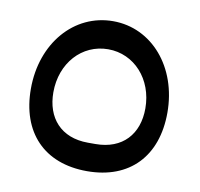

<svg xmlns="http://www.w3.org/2000/svg" viewBox="-63 -620 658 633"><g transform="rotate(10 266.5 -303.0)"><path d="M254 -145C163 -145 113 -204 113 -289C113 -387 179 -460 267 -460C354 -460 421 -387 421 -289C421 -203 370 -145 279 -145ZM267 -52C410 -52 495 -142 495 -288C495 -440 397 -554 267 -554C136 -554 38 -440 38 -288C38 -142 123 -52 267 -52Z"/></g></svg>

Font: IBM Plex Arabic Text
Style: Regular
Weight: 450
Designer: Mike Abbink, Paul van der Laan, Pieter van Rosmalen, Wael Morcos, Khajak Apelian
Foundry: Bold Monday
Version: Version 1.0